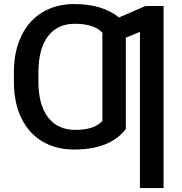

<svg xmlns="http://www.w3.org/2000/svg" viewBox="-20 -741 915 964"><path d="M801.3 203.1H682.6V-581.1L611.8 -551.8V-93.3Q532.7 9.8 352.1 9.8Q261.7 9.8 193.6 -30.3Q125.5 -70.3 88.1 -146.2Q50.8 -222.2 49.8 -324.7V-378.9Q49.8 -481.9 86.7 -559.6Q123.5 -637.2 192.6 -679Q261.7 -720.7 352.1 -720.7Q494.1 -720.7 577.6 -653.3L710.4 -710.9H801.3ZM494.1 -577.1Q452.6 -621.6 355.5 -621.6Q267.6 -621.6 220.2 -558.1Q172.9 -494.6 172.9 -377.9V-331.5Q172.9 -214.8 221.2 -151.9Q269.5 -88.9 358.4 -88.9Q403.3 -88.9 436.5 -98.9Q469.7 -108.9 494.1 -133.3Z"/></svg>

Font: Roboto Medium
Style: Regular
Weight: 500
Designer: Google
Version: Version 2.134; 2016; ttfautohint (v1.6)